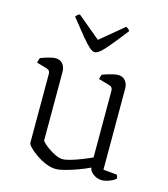

<svg xmlns="http://www.w3.org/2000/svg" viewBox="-110 -815 791 906"><g transform="rotate(15 285.5 -362.0)"><path d="M246 5Q223 5 197.5 -5.5Q172 -16 149.5 -31.5Q127 -47 113 -61.5Q99 -76 99 -84V-420Q99 -429 95 -434.5Q91 -440 81 -443L32 -457Q33 -465 35.5 -471.5Q38 -478 39 -481Q53 -487 76 -493.5Q99 -500 110 -500Q134 -500 146.5 -484.5Q159 -469 159 -446V-109Q169 -97 187.5 -83Q206 -69 227.5 -58.5Q249 -48 265 -48Q280 -48 305.5 -55.5Q331 -63 358.5 -74Q386 -85 405 -94V-420Q405 -429 400.5 -435Q396 -441 387 -443L334 -458Q336 -466 338 -472Q340 -478 341 -481Q351 -485 366 -489.5Q381 -494 395 -497Q409 -500 416 -500Q439 -500 452 -485Q465 -470 465 -446V-50L531 -44Q534 -40 535.5 -35.5Q537 -31 537 -26Q531 -19 518.5 -13Q506 -7 492.5 -3.5Q479 0 471 0Q448 0 429 -13.5Q410 -27 407 -45Q385 -34 354 -22.5Q323 -11 293.5 -3Q264 5 246 5ZM281 -575Q270 -575 255 -588Q240 -601 215 -631Q190 -661 149 -713Q150 -715 154 -720Q158 -725 168 -729L281 -635L394 -729Q404 -725 408 -720Q412 -715 413 -713Q371 -659 346 -629Q321 -599 306.5 -587Q292 -575 281 -575Z"/></g></svg>

Font: Texturina 12pt Thin
Style: Regular
Weight: 250
Designer: Guillermo Torres Carreño
Foundry: Omnibus-Type
Version: Version 1.002